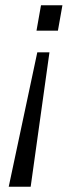

<svg xmlns="http://www.w3.org/2000/svg" viewBox="-20 -546 295 726"><path d="M13 160 121 -348H167L96 160ZM118 -430 135 -526H216L199 -430Z"/></svg>

Font: Archivo SemiCondensed Light
Style: Italic
Weight: 300
Width: 4
Italic angle: -10°
Designer: Hector Gatti
Foundry: Omnibus-Type
Version: Version 2.001